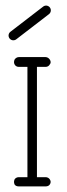

<svg xmlns="http://www.w3.org/2000/svg" viewBox="-20 -666 238 686"><path d="M38 -525.5 155 -615.5C162.4 -621.2 163.8 -631.9 158.1 -639.4C152.4 -646.8 141.7 -648.2 134.3 -642.5L17.3 -552.5C9.8 -546.8 8.4 -536.1 14.2 -528.6C19.9 -521.2 30.6 -519.8 38 -525.5ZM47 -462C41 -462 35 -458 32 -453C31 -450 30 -447 30 -444C30 -441 31 -438 32 -436C35 -430 41 -427 47 -427H78V-33H47C41 -33 35 -30 32 -25C31 -22 30 -19 30 -16C30 -13 31 -10 32 -7C35 -2 41 0 47 0H143C149 0 155 -2 158 -7C160 -10 161 -13 161 -16C161 -19 160 -22 158 -25C155 -30 149 -33 143 -33H112V-427H143C149 -427 155 -430 158 -436C160 -438 161 -441 161 -444C161 -447 160 -450 158 -453C155 -458 149 -462 143 -462Z"/></svg>

Font: LetsTrace
Style: basic
Weight: 500
Version: Version 002.000